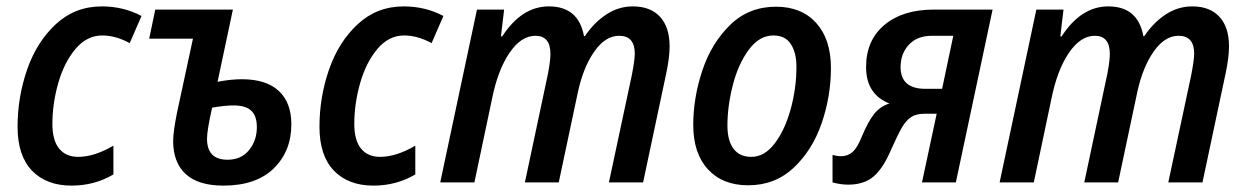

<svg xmlns="http://www.w3.org/2000/svg" viewBox="-20 -571 3906 601"><path d="M35 -174Q35 -267 65 -353.5Q95 -440 155 -495.5Q215 -551 299 -551Q366 -551 423 -521L386 -436Q342 -460 300 -460Q252 -460 216.5 -418Q181 -376 162.5 -311.5Q144 -247 144 -183Q144 -132 165 -106Q186 -80 225 -80Q275 -80 335 -115V-25Q276 10 204 10Q125 10 80 -37Q35 -84 35 -174Z M522 -130Q522 -158 534 -218L584 -450H447L466 -541H709L661 -315Q703 -323 737 -323Q813 -323 852.5 -286.5Q892 -250 892 -182Q892 -98 837 -44Q782 10 679 10Q601 10 561.5 -26Q522 -62 522 -130ZM784 -173Q784 -208 766.5 -224.5Q749 -241 711 -241Q684 -241 644 -234Q628 -163 628 -137Q628 -71 692 -71Q735 -71 759.5 -101Q784 -131 784 -173Z M980 -174Q980 -267 1010 -353.5Q1040 -440 1100 -495.5Q1160 -551 1244 -551Q1311 -551 1368 -521L1331 -436Q1287 -460 1245 -460Q1197 -460 1161.5 -418Q1126 -376 1107.5 -311.5Q1089 -247 1089 -183Q1089 -132 1110 -106Q1131 -80 1170 -80Q1220 -80 1280 -115V-25Q1221 10 1149 10Q1070 10 1025 -37Q980 -84 980 -174Z M1473 -541H1558L1548 -457H1552Q1613 -551 1698 -551Q1791 -551 1808 -458H1811Q1839 -500 1877.5 -525.5Q1916 -551 1961 -551Q2016 -551 2046 -518.5Q2076 -486 2076 -426Q2076 -392 2066 -344L1993 0H1886L1958 -337Q1967 -384 1967 -403Q1967 -459 1918 -459Q1875 -459 1840.5 -410Q1806 -361 1789 -283L1729 0H1623L1695 -339Q1703 -381 1703 -402Q1703 -459 1656 -459Q1611 -459 1574.5 -405Q1538 -351 1520 -261L1465 0H1358Z M2150 -180Q2150 -265 2178.5 -350.5Q2207 -436 2265.5 -493Q2324 -550 2409 -550Q2489 -550 2535 -499Q2581 -448 2581 -358Q2581 -270 2552 -185.5Q2523 -101 2464.5 -46Q2406 9 2322 9Q2242 9 2196 -41Q2150 -91 2150 -180ZM2473 -362Q2473 -406 2455.5 -433Q2438 -460 2401 -460Q2357 -460 2324 -415.5Q2291 -371 2274 -305Q2257 -239 2257 -178Q2257 -131 2276 -105.5Q2295 -80 2332 -80Q2373 -80 2405 -122Q2437 -164 2455 -229.5Q2473 -295 2473 -362Z M2586 0V-86Q2600 -82 2613 -82Q2634 -82 2649 -95.5Q2664 -109 2677 -142Q2697 -190 2716 -214Q2735 -238 2764 -247Q2691 -276 2691 -361Q2691 -445 2748.5 -493Q2806 -541 2903 -541H3087L2972 0H2866L2912 -215H2874Q2848 -215 2832 -204.5Q2816 -194 2803 -171.5Q2790 -149 2770 -104Q2745 -45 2715 -19Q2685 7 2635 7Q2612 7 2586 0ZM2929 -293 2964 -459H2897Q2851 -459 2825 -431Q2799 -403 2799 -361Q2799 -327 2818.5 -310Q2838 -293 2876 -293Z M3224 -541H3309L3299 -457H3303Q3364 -551 3449 -551Q3542 -551 3559 -458H3562Q3590 -500 3628.5 -525.5Q3667 -551 3712 -551Q3767 -551 3797 -518.5Q3827 -486 3827 -426Q3827 -392 3817 -344L3744 0H3637L3709 -337Q3718 -384 3718 -403Q3718 -459 3669 -459Q3626 -459 3591.5 -410Q3557 -361 3540 -283L3480 0H3374L3446 -339Q3454 -381 3454 -402Q3454 -459 3407 -459Q3362 -459 3325.5 -405Q3289 -351 3271 -261L3216 0H3109Z"/></svg>

Font: Noto Sans UI NarrowMedium
Style: Italic
Weight: 500
Width: 4
Italic angle: -12°
Designer: Monotype Design Team
Foundry: Monotype Imaging Inc.
Version: Version 1.001